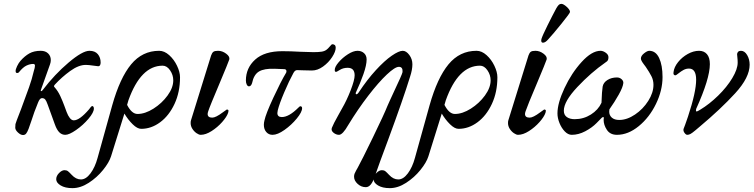

<svg xmlns="http://www.w3.org/2000/svg" viewBox="-20 -684 3901 994"><path d="M59 -23Q59 -37 60 -41.5Q61 -46 67 -62Q81 -100 89 -119Q116 -192 130.5 -232.5Q145 -273 155 -316Q161 -334 161 -344Q161 -353 152 -353Q135 -353 117 -344.5Q99 -336 78 -310Q75 -306 69 -306Q61 -306 61 -315Q60 -324 68.5 -341.5Q77 -359 86 -369Q108 -394 132 -407.5Q156 -421 191 -421Q215 -421 229 -407.5Q243 -394 243 -373Q243 -362 239 -351L193 -222Q191 -216 191 -215Q191 -212 193 -212Q197 -212 202 -219Q263 -299 335 -360Q407 -421 443 -421Q472 -421 486.5 -403.5Q501 -386 501 -360Q501 -352 498 -346.5Q495 -341 489 -341Q483 -341 457 -345Q450 -346 441.5 -347Q433 -348 424 -348Q387 -348 343.5 -316.5Q300 -285 264 -246Q260 -241 259.5 -238.5Q259 -236 262 -233Q280 -213 292 -187Q304 -161 313 -136.5Q322 -112 325 -104Q332 -85 341.5 -73Q351 -61 362 -61Q392 -61 441 -118Q444 -122 449 -128.5Q454 -135 458 -135Q461 -135 463.5 -131.5Q466 -128 466 -122Q466 -102 438 -69Q410 -36 374 -11Q338 14 318 14Q300 14 287 1Q274 -12 264 -40L227 -142Q220 -162 214 -169Q208 -176 197 -176Q186 -176 177 -153Q156 -102 143 -60L128 -17Q121 1 115 8Q109 15 99 15Q87 15 73 2Q59 -11 59 -23Z M912 -284Q912 -207 883.5 -146Q855 -85 809 -51Q763 -17 711 -17Q691 -17 667 -40.5Q643 -64 624 -96L555 125Q545 157 513.5 196Q482 235 439.5 262.5Q397 290 355 290Q317 290 294 276Q271 262 271 244Q271 227 285.5 212Q300 197 314 197Q325 197 332 202.5Q339 208 351 221Q373 245 399 245Q425 245 448.5 213.5Q472 182 485 134L561 -139Q601 -281 659 -351Q717 -421 804 -421Q831 -421 856 -398.5Q881 -376 896.5 -343.5Q912 -311 912 -284ZM877 -268Q877 -296 860.5 -320Q844 -344 822 -344Q709 -344 645 -165L638 -141Q662 -94 692 -94Q731 -94 774.5 -121.5Q818 -149 847.5 -189.5Q877 -230 877 -268Z M967 -47Q967 -57 969 -62L1073 -397Q1078 -411 1085 -416Q1092 -421 1109 -421Q1131 -421 1151 -406Q1171 -391 1167 -376Q1161 -358 1119 -258Q1066 -133 1058 -108Q1055 -99 1055 -94Q1055 -75 1079 -75Q1097 -75 1133 -102Q1142 -108 1147 -112Q1152 -116 1154 -117Q1163 -117 1163 -110Q1163 -108 1161 -100Q1154 -79 1130 -52Q1106 -25 1075.5 -5.5Q1045 14 1019 14Q1010 14 997.5 5.5Q985 -3 976 -17Q967 -31 967 -47Z M1346 -38Q1346 -48 1349 -60Q1356 -94 1395 -178Q1434 -262 1461 -307Q1463 -310 1463 -316Q1463 -320 1460 -323Q1457 -326 1452 -326L1402 -328Q1348 -330 1321 -314Q1294 -298 1285 -254Q1283 -247 1279 -242Q1275 -237 1269 -237Q1262 -237 1257.5 -246Q1253 -255 1253 -267Q1253 -332 1301 -375.5Q1349 -419 1442 -419Q1484 -419 1535 -416L1603 -414Q1629 -414 1645 -416.5Q1661 -419 1671 -427Q1678 -432 1687.5 -443.5Q1697 -455 1700 -455Q1718 -455 1718 -437Q1718 -417 1699.5 -388.5Q1681 -360 1652.5 -339.5Q1624 -319 1595 -319L1550 -320Q1537 -321 1518 -321Q1507 -321 1499 -306Q1477 -266 1451.5 -206Q1426 -146 1418 -113Q1416 -103 1416 -99Q1416 -78 1439 -78Q1476 -78 1525 -127Q1532 -134 1534 -134Q1544 -134 1544 -124Q1544 -104 1516.5 -70.5Q1489 -37 1453 -11.5Q1417 14 1391 14Q1371 14 1358.5 -0.5Q1346 -15 1346 -38Z M1813 231Q1813 222 1815.5 215.5Q1818 209 1823 200Q1828 191 1832 184Q1853 146 1911 26.5Q1969 -93 1986 -136Q1991 -148 1999 -165Q2007 -182 2017 -204Q2063 -301 2064 -311Q2066 -338 2045 -338Q2025 -338 1982.5 -298Q1940 -258 1886.5 -188.5Q1833 -119 1783 -37Q1754 14 1735 14Q1720 14 1706.5 3Q1693 -8 1698 -22Q1706 -43 1731 -87Q1745 -111 1751 -123Q1775 -164 1795.5 -217Q1816 -270 1816 -294Q1816 -333 1780 -333Q1757 -333 1740 -322.5Q1723 -312 1721 -312Q1716 -312 1714.5 -314Q1713 -316 1713 -322Q1713 -338 1733 -361.5Q1753 -385 1781 -403Q1809 -421 1831 -421Q1851 -421 1864.5 -409Q1878 -397 1878 -376Q1878 -347 1861.5 -300Q1845 -253 1822 -204Q1821 -200 1822 -198Q1823 -196 1825 -196Q1831 -196 1838 -207Q1881 -272 1926 -321Q1971 -370 2008 -395.5Q2045 -421 2065 -421Q2083 -421 2099 -399.5Q2115 -378 2115 -351Q2115 -323 2103 -287Q2068 -173 1990 38Q1942 166 1920 230Q1902 285 1874 285Q1850 285 1831.5 268Q1813 251 1813 231Z M2555 -284Q2555 -207 2526.5 -146Q2498 -85 2452 -51Q2406 -17 2354 -17Q2334 -17 2310 -40.5Q2286 -64 2267 -96L2198 125Q2188 157 2156.5 196Q2125 235 2082.5 262.5Q2040 290 1998 290Q1960 290 1937 276Q1914 262 1914 244Q1914 227 1928.5 212Q1943 197 1957 197Q1968 197 1975 202.5Q1982 208 1994 221Q2016 245 2042 245Q2068 245 2091.5 213.5Q2115 182 2128 134L2204 -139Q2244 -281 2302 -351Q2360 -421 2447 -421Q2474 -421 2499 -398.5Q2524 -376 2539.5 -343.5Q2555 -311 2555 -284ZM2520 -268Q2520 -296 2503.5 -320Q2487 -344 2465 -344Q2352 -344 2288 -165L2281 -141Q2305 -94 2335 -94Q2374 -94 2417.5 -121.5Q2461 -149 2490.5 -189.5Q2520 -230 2520 -268Z M2610 -47Q2610 -57 2612 -62L2716 -397Q2721 -411 2728 -416Q2735 -421 2752 -421Q2774 -421 2794 -406Q2814 -391 2810 -376Q2804 -358 2762 -258Q2709 -133 2701 -108Q2698 -99 2698 -94Q2698 -75 2722 -75Q2740 -75 2776 -102Q2785 -108 2790 -112Q2795 -116 2797 -117Q2806 -117 2806 -110Q2806 -108 2804 -100Q2797 -79 2773 -52Q2749 -25 2718.5 -5.5Q2688 14 2662 14Q2653 14 2640.5 5.5Q2628 -3 2619 -17Q2610 -31 2610 -47ZM2782 -474Q2782 -480 2783 -482Q2788 -499 2814.5 -552.5Q2841 -606 2860 -641Q2867 -653 2872.5 -658.5Q2878 -664 2886 -664Q2897 -664 2914 -648.5Q2931 -633 2931 -622Q2931 -616 2886.5 -561Q2842 -506 2817 -479Q2803 -463 2791 -463Q2782 -463 2782 -474Z M2866 -97Q2866 -150 2902.5 -228Q2939 -306 2991.5 -363.5Q3044 -421 3089 -421Q3102 -421 3116 -411Q3130 -401 3130 -388Q3130 -379 3127.5 -373Q3125 -367 3115 -361Q3039 -308 2969 -233.5Q2899 -159 2899 -111Q2899 -89 2914.5 -78Q2930 -67 2955 -67Q3001 -67 3039 -91Q3077 -115 3094 -152Q3096 -212 3100 -236Q3104 -257 3125 -270Q3146 -283 3174 -283Q3188 -283 3198 -274Q3208 -265 3207 -254Q3205 -233 3183.5 -194.5Q3162 -156 3135 -118Q3134 -114 3134 -106Q3134 -87 3147.5 -75Q3161 -63 3186 -63Q3226 -63 3267.5 -91Q3309 -119 3336 -161.5Q3363 -204 3363 -245Q3363 -269 3352.5 -289.5Q3342 -310 3323 -338Q3320 -342 3312.5 -352Q3305 -362 3301.5 -369Q3298 -376 3298 -381Q3298 -395 3314.5 -408Q3331 -421 3341 -421Q3375 -421 3392.5 -383.5Q3410 -346 3410 -285Q3410 -216 3376 -146Q3342 -76 3287 -31Q3232 14 3174 14Q3139 14 3122 -11.5Q3105 -37 3105 -64L3106 -73V-74Q3106 -78 3103 -78Q3099 -78 3095 -74Q3091 -70 3068 -46.5Q3045 -23 3010 -4.5Q2975 14 2940 14Q2921 14 2904 -3.5Q2887 -21 2876.5 -47Q2866 -73 2866 -97Z M3519 -17 3527 -38Q3530 -46 3533.5 -56.5Q3537 -67 3542 -81Q3584 -208 3584 -271Q3584 -329 3547 -329Q3532 -329 3519 -322Q3506 -315 3493 -304.5Q3480 -294 3477 -294Q3464 -294 3467 -311Q3470 -337 3490.5 -362.5Q3511 -388 3540.5 -404.5Q3570 -421 3599 -421Q3625 -421 3640 -403.5Q3655 -386 3655 -352Q3655 -277 3584 -120Q3583 -116 3583 -111.5Q3583 -107 3586 -107Q3589 -107 3594.5 -110Q3600 -113 3605 -116Q3653 -145 3698 -189Q3743 -233 3771 -279.5Q3799 -326 3799 -360Q3799 -374 3797.5 -386.5Q3796 -399 3796 -403Q3796 -410 3801 -415.5Q3806 -421 3816 -421Q3835 -421 3848 -399Q3861 -377 3861 -349Q3861 -283 3786.5 -201.5Q3712 -120 3601 -27Q3594 -21 3578.5 -8Q3563 5 3554.5 9.5Q3546 14 3538 14Q3531 14 3523.5 3.5Q3516 -7 3519 -17Z"/></svg>

Font: EB Garamond Medium
Style: Italic
Weight: 500
Italic angle: -17.2°
Designer: Georg Duffner and Octavio Pardo
Foundry: Georg Duffner
Version: Version 1.000